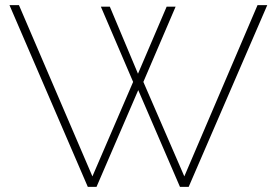

<svg xmlns="http://www.w3.org/2000/svg" viewBox="-20 -730 1080 750"><path d="M374 -704H409L519 -442L631 -704H666L540 -410L700 -41L986 -710H1024L717 0H683L520 -378L357 0H323L17 -710H54L341 -41L500 -410Z"/></svg>

Font: Raleway Thin ExtraLight
Style: Regular
Weight: 250
Version: Version 4.026